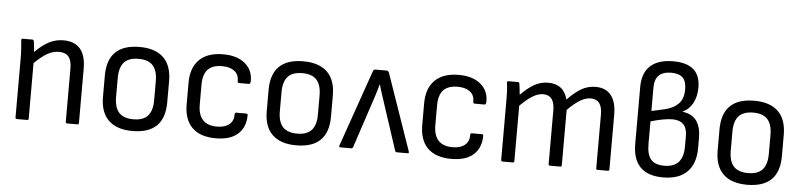

<svg xmlns="http://www.w3.org/2000/svg" viewBox="-43 -922 4854 1161"><g transform="rotate(5 2383.5 -341.5)"><path d="M80 0Q71 0 71 -9V-366Q71 -394 69 -425.5Q67 -457 65 -476Q63 -487 74 -487H131Q139 -487 141 -478Q143 -467 145 -449Q147 -431 148 -413Q192 -457 232.5 -478Q273 -499 319 -499Q456 -499 456 -338V-9Q456 0 447 0H385Q376 0 376 -9V-333Q376 -382 357 -404.5Q338 -427 298 -427Q263 -427 229 -408Q195 -389 151 -346V-9Q151 0 142 0Z M782 11Q687 11 637 -37Q587 -85 587 -180V-308Q587 -499 782 -499Q877 -499 927 -451Q977 -403 977 -308V-180Q977 11 782 11ZM782 -60Q841 -60 869 -91Q897 -122 897 -186V-301Q897 -365 869 -396Q841 -427 782 -427Q722 -427 694 -396Q666 -365 666 -301V-186Q666 -122 694 -91Q722 -60 782 -60Z M1288 11Q1193 11 1144 -37.5Q1095 -86 1095 -178V-309Q1095 -401 1145 -450Q1195 -499 1289 -499Q1373 -499 1421.5 -459Q1470 -419 1469 -353Q1469 -334 1459 -334H1399Q1390 -334 1390 -347Q1391 -385 1363.5 -406Q1336 -427 1289 -427Q1231 -427 1202.5 -397Q1174 -367 1174 -303V-184Q1174 -60 1289 -60Q1337 -60 1363.5 -82Q1390 -104 1389 -141Q1389 -154 1398 -154H1459Q1468 -154 1468 -146Q1468 -72 1422 -30.5Q1376 11 1288 11Z M1776 11Q1681 11 1631 -37Q1581 -85 1581 -180V-308Q1581 -499 1776 -499Q1871 -499 1921 -451Q1971 -403 1971 -308V-180Q1971 11 1776 11ZM1776 -60Q1835 -60 1863 -91Q1891 -122 1891 -186V-301Q1891 -365 1863 -396Q1835 -427 1776 -427Q1716 -427 1688 -396Q1660 -365 1660 -301V-186Q1660 -122 1688 -91Q1716 -60 1776 -60Z M2044 0Q2033 0 2037 -11L2199 -475Q2203 -487 2214 -487H2282Q2292 -487 2297 -475L2458 -11Q2460 -7 2458.5 -3.5Q2457 0 2452 0H2386Q2379 0 2376 -7L2286 -281Q2277 -310 2267 -339.5Q2257 -369 2249 -399H2247Q2239 -368 2229.5 -338.5Q2220 -309 2210 -279L2120 -7Q2117 0 2110 0Z M2718 11Q2623 11 2574 -37.5Q2525 -86 2525 -178V-309Q2525 -401 2575 -450Q2625 -499 2719 -499Q2803 -499 2851.5 -459Q2900 -419 2899 -353Q2899 -334 2889 -334H2829Q2820 -334 2820 -347Q2821 -385 2793.5 -406Q2766 -427 2719 -427Q2661 -427 2632.5 -397Q2604 -367 2604 -303V-184Q2604 -60 2719 -60Q2767 -60 2793.5 -82Q2820 -104 2819 -141Q2819 -154 2828 -154H2889Q2898 -154 2898 -146Q2898 -72 2852 -30.5Q2806 11 2718 11Z M3028 0Q3019 0 3019 -9V-366Q3019 -395 3018 -424Q3017 -453 3013 -476Q3011 -487 3023 -487H3079Q3087 -487 3088 -480Q3090 -464 3092.5 -447Q3095 -430 3096 -411Q3139 -455 3178 -477Q3217 -499 3262 -499Q3357 -499 3380 -407Q3425 -454 3464.5 -476.5Q3504 -499 3550 -499Q3612 -499 3644 -458.5Q3676 -418 3676 -341V-9Q3676 0 3667 0H3605Q3596 0 3596 -9V-335Q3596 -427 3527 -427Q3496 -427 3462.5 -407Q3429 -387 3387 -345V-9Q3387 0 3378 0H3317Q3307 0 3307 -9V-335Q3307 -427 3238 -427Q3207 -427 3174 -407Q3141 -387 3099 -345V-9Q3099 0 3090 0Z M4003 11Q3818 11 3818 -177V-522Q3818 -607 3865.5 -650.5Q3913 -694 4004 -694Q4169 -694 4169 -549Q4169 -494 4147 -453.5Q4125 -413 4086 -396V-395Q4146 -387 4172.5 -348.5Q4199 -310 4199 -246V-184Q4199 -89 4148.5 -39Q4098 11 4003 11ZM3898 -383 3979 -401Q4030 -413 4060 -443Q4090 -473 4090 -531Q4090 -580 4067.5 -602Q4045 -624 3998 -624Q3898 -624 3898 -526ZM4005 -60Q4119 -60 4119 -186V-251Q4119 -344 4029 -344Q4004 -344 3969.5 -337.5Q3935 -331 3898 -320V-183Q3898 -118 3923 -89Q3948 -60 4005 -60Z M4513 11Q4418 11 4368 -37Q4318 -85 4318 -180V-308Q4318 -499 4513 -499Q4608 -499 4658 -451Q4708 -403 4708 -308V-180Q4708 11 4513 11ZM4513 -60Q4572 -60 4600 -91Q4628 -122 4628 -186V-301Q4628 -365 4600 -396Q4572 -427 4513 -427Q4453 -427 4425 -396Q4397 -365 4397 -301V-186Q4397 -122 4425 -91Q4453 -60 4513 -60Z"/></g></svg>

Font: Sofia Sans Semi Condensed
Style: Regular
Weight: 400
Designer: Botio Nikoltchev, Ani Petrova
Foundry: lettersoup
Version: Version 4.100; ttfautohint (v1.8.4.7-5d5b)